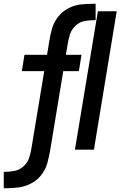

<svg xmlns="http://www.w3.org/2000/svg" viewBox="-54 -795 650 1020"><path d="M-29 205Q5 205 39 201.5Q73 198 106.5 182Q140 166 163.5 137Q187 108 196.5 74.5Q206 41 212 7L282 -417H365L379 -504H296L306 -563Q310 -589 318.5 -614.5Q327 -640 348.5 -659.5Q370 -679 396.5 -683.5Q423 -688 449 -688H454V-775H449Q415 -775 380.5 -772Q346 -769 313 -753Q280 -737 256.5 -708Q233 -679 223 -645Q213 -611 208 -577L196 -504H76L62 -417H181L113 -7Q109 19 100.5 44.5Q92 70 70.5 89Q49 108 23 113Q-3 118 -29 118H-34V205ZM344 0H445L566 -735H466Z"/></svg>

Font: Iosevka Sparkle Medium
Style: Italic
Weight: 500
Italic angle: -9°
Designer: Belleve Invis
Foundry: Belleve Invis
Version: Version 4.5.0; ttfautohint (v1.8.3)